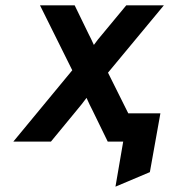

<svg xmlns="http://www.w3.org/2000/svg" viewBox="-20 -531 636 720"><path d="M30 0 251 -267.5 130 -511H260L312.5 -403Q316.5 -395 321.8 -384.5Q327 -374 332 -362.5Q339.5 -373 347.8 -383.5Q356 -394 364 -403L453.5 -511H594.5L385 -258.5L461 -106H581.5L542 114.5L413 169L442 0H384L326 -119Q315.5 -139 304.5 -164Q296 -152.5 287 -141Q278 -129.5 269 -119L171 0Z"/></svg>

Font: Overpass
Style: Bold Italic
Weight: 700
Italic angle: -10°
Designer: Delve Withrington, Dave Bailey, Thomas Jockin
Foundry: Delve Fonts LLC
Version: Version 4.000; ttfautohint (v1.8.3)